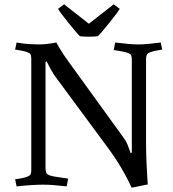

<svg xmlns="http://www.w3.org/2000/svg" viewBox="-20 -856 804 890"><path d="M191 -568V-77Q191 -64 194.5 -55.5Q198 -47 213 -42Q223 -39 242.5 -36Q262 -33 279 -30.5Q296 -28 296 -28L289 8Q256 4 229.5 2Q203 0 180 0Q159 0 125.5 2Q92 4 57 8L50 -25Q50 -25 61 -26.5Q72 -28 86 -31Q100 -34 109 -38Q120 -43 122.5 -49.5Q125 -56 125 -69V-583Q125 -595 122.5 -602Q120 -609 109 -613Q100 -617 86 -620Q72 -623 61 -624.5Q50 -626 50 -626L57 -659Q89 -653 118 -651.5Q147 -650 161 -650Q172 -650 186 -651Q200 -652 215 -654.5Q230 -657 241 -659Q241 -659 256.5 -632Q272 -605 303 -563L554 -216Q564 -203 571 -186Q578 -169 582 -157Q586 -145 586 -145L591 -149V-580Q591 -592 588 -599Q585 -606 574 -610Q565 -614 549 -617Q533 -620 520 -622Q507 -624 507 -624L514 -659Q546 -655 574 -652.5Q602 -650 621 -650Q641 -650 667.5 -652.5Q694 -655 725 -659L732 -626Q732 -626 721.5 -624.5Q711 -623 697.5 -620Q684 -617 674 -613Q664 -609 660.5 -602Q657 -595 657 -583V-193Q657 -149 659 -104.5Q661 -60 663 -30.5Q665 -1 665 -1L590 14Q590 14 578 -11.5Q566 -37 540.5 -80.5Q515 -124 475 -178L232 -507Q224 -519 215.5 -534.5Q207 -550 201.5 -561Q196 -572 196 -572ZM433 -688Q417 -686 392 -686Q367 -686 351 -688Q345 -693 330 -710.5Q315 -728 297 -750.5Q279 -773 265.5 -791Q252 -809 249 -815L277 -836L392 -746L507 -836L535 -815Q532 -809 518.5 -791Q505 -773 487 -750.5Q469 -728 454 -710.5Q439 -693 433 -688Z"/></svg>

Font: Buenard
Style: Regular
Weight: 400
Version: Version 2.000